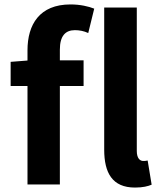

<svg xmlns="http://www.w3.org/2000/svg" viewBox="-20 -832 727 866"><path d="M589 14C624 14 648 8 664 1L646 -108C637 -106 632 -106 626 -106C612 -106 597 -117 597 -151V-798H450V-157C450 -53 486 14 589 14ZM28 -444H104V0H250V-444H357V-560H250V-608C250 -670 275 -696 318 -696C338 -696 359 -692 378 -683L405 -793C380 -803 342 -812 298 -812C158 -812 104 -721 104 -605V-559L28 -553Z"/></svg>

Font: Noto Sans TC
Style: Bold
Weight: 700
Designer: Ryoko NISHIZUKA 西塚涼子 (kana, bopomofo & ideographs); Paul D. Hunt (Latin, Greek & Cyrillic); Sandoll Communications 산돌커뮤니
Foundry: Adobe
Version: Version 2.004;hotconv 1.0.118;makeotfexe 2.5.65603